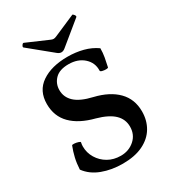

<svg xmlns="http://www.w3.org/2000/svg" viewBox="-211 -979 980 1099"><g transform="rotate(-30 279.0 -429.0)"><path d="M271 13Q198 13 136.5 -10Q75 -33 40 -81Q42 -121 50 -155.5Q58 -190 71 -223Q73 -227 86.5 -226Q100 -225 112.5 -221Q125 -217 124 -213Q121 -199 121 -187Q121 -145 142.5 -109.5Q164 -74 200.5 -53Q237 -32 284 -32Q337 -32 374.5 -65Q412 -98 412 -151Q412 -200 376.5 -234Q341 -268 266 -289Q168 -314 116 -366.5Q64 -419 64 -500Q64 -587 129.5 -631.5Q195 -676 301 -676Q355 -676 403 -663.5Q451 -651 489 -624Q489 -594 484 -566Q479 -538 472 -507Q470 -503 457.5 -503Q445 -503 433 -506Q421 -509 421 -515Q423 -567 384.5 -601.5Q346 -636 285 -636Q225 -636 195.5 -606Q166 -576 166 -533Q166 -486 201.5 -453Q237 -420 315 -402Q411 -379 463 -326Q515 -273 515 -192Q515 -133 487.5 -86.5Q460 -40 405.5 -13.5Q351 13 271 13ZM285 -715Q272 -715 259 -726L111 -847Q105 -851 112 -862Q119 -873 125 -870L266 -809Q276 -804 285 -804Q293 -804 304 -809L445 -870Q449 -872 456.5 -862Q464 -852 459 -847L311 -726Q298 -715 285 -715Z"/></g></svg>

Font: Junicode SmExp
Style: Bold
Weight: 700
Width: 6
Designer: Peter S. Baker
Version: Version 2.205; ttfautohint (v1.8.4)